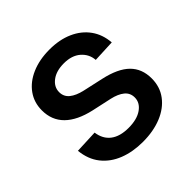

<svg xmlns="http://www.w3.org/2000/svg" viewBox="-147 -658 795 795"><g transform="rotate(-45 250.0 -261.0)"><path d="M253.4 11.7Q194.3 11.7 147.2 -6.8Q100.1 -25.4 71 -62Q42 -98.6 36.6 -152.8L138.7 -157.2Q144.5 -115.2 173.3 -93.3Q202.1 -71.3 252 -71.3Q301.8 -71.3 330.6 -91.6Q359.4 -111.8 359.4 -142.6Q359.4 -168.9 339.6 -185.1Q319.8 -201.2 284.7 -209L197.8 -228Q124.5 -244.6 86.9 -281.7Q49.3 -318.8 49.3 -376.5Q49.3 -422.9 74.5 -458Q99.6 -493.2 145 -512.9Q190.4 -532.7 250 -532.7Q308.1 -532.7 352.5 -512.9Q397 -493.2 423.1 -457Q449.2 -420.9 453.1 -371.1L355 -366.7Q352.5 -402.3 325.2 -426.3Q297.9 -450.2 251.5 -450.2Q207 -450.2 180.2 -429.9Q153.3 -409.7 153.3 -379.4Q153.3 -353 173.3 -336.7Q193.4 -320.3 230 -312L317.9 -292.5Q393.6 -275.9 429.2 -240.7Q464.8 -205.6 464.8 -148.9Q464.8 -99.6 437.7 -63.5Q410.6 -27.3 362.8 -7.8Q314.9 11.7 253.4 11.7Z"/></g></svg>

Font: Inter 28pt Medium
Style: Regular
Weight: 500
Designer: Rasmus Andersson
Foundry: rsms
Version: Version 4.001;git-66647c0bb